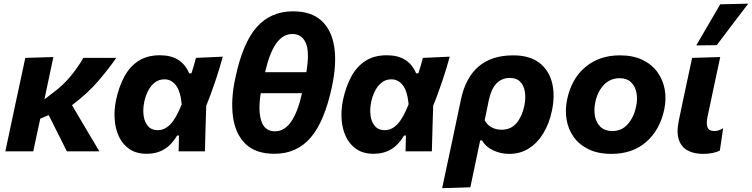

<svg xmlns="http://www.w3.org/2000/svg" viewBox="-20 -808 4014 1025"><path d="M8.5 0Q19.5 -53 30.5 -103.5Q41.5 -154 54.5 -216.5L65 -266Q80.5 -338 92 -390.8Q103.5 -443.5 115 -499L265 -503.5Q251.5 -438.5 239 -381Q226.5 -323.5 217 -277.5L259.5 -310Q316 -351 357.8 -402.2Q399.5 -453.5 425 -499H600.5Q565 -447 507.8 -379.2Q450.5 -311.5 364.5 -246.5L411 -167.5Q433.5 -129.5 459.5 -85.8Q485.5 -42 510.5 0H337Q322 -30 307.5 -59Q293 -88 277.5 -118.5L240 -193.5L195 -174.5Q185 -129.5 176.2 -87.5Q167.5 -45.5 157.5 0Z M763 13Q708.5 13 672 -11.5Q635.5 -36 615.8 -77.2Q596 -118.5 592.2 -169.5Q588.5 -220.5 599.5 -274Q614.5 -344.5 643.5 -398.5Q672.5 -452.5 719.2 -482.8Q766 -513 834 -513Q949.5 -513 990 -416.5H1002Q1009.5 -439 1015.2 -459.2Q1021 -479.5 1026 -499L1169.5 -505.5Q1151.5 -439.5 1128 -370.2Q1104.5 -301 1081 -243Q1079 -182 1077.2 -121.2Q1075.5 -60.5 1074 0H933.5Q934 -21.5 934.5 -42.8Q935 -64 935.5 -84.5H926Q895.5 -34 855.8 -10.5Q816 13 763 13ZM822.5 -113Q859.5 -113 890.2 -145.2Q921 -177.5 950 -251.5Q943 -323 918.2 -353.8Q893.5 -384.5 858.5 -384.5Q827.5 -384.5 805.8 -367Q784 -349.5 770.2 -322Q756.5 -294.5 750 -263.5Q742 -224.5 746.8 -190.2Q751.5 -156 770.2 -134.5Q789 -113 822.5 -113Z M1445 13Q1345.5 13 1291.2 -39.2Q1237 -91.5 1224 -183.2Q1211 -275 1236.5 -392.5Q1276 -579.5 1350.8 -663.5Q1425.5 -747.5 1545 -747.5Q1642 -747.5 1696.5 -697.2Q1751 -647 1764.5 -556.5Q1778 -466 1752 -345Q1712.5 -159 1638.2 -73Q1564 13 1445 13ZM1541 -626.5Q1491 -626.5 1455.2 -577Q1419.5 -527.5 1395 -422.5H1615.5Q1633.5 -530.5 1612.5 -578.5Q1591.5 -626.5 1541 -626.5ZM1448 -107Q1498.5 -107 1534 -158Q1569.5 -209 1592.5 -310.5H1372Q1357 -217 1375 -162Q1393 -107 1448 -107Z M1974.5 13Q1920 13 1883.5 -11.5Q1847 -36 1827.2 -77.2Q1807.5 -118.5 1803.8 -169.5Q1800 -220.5 1811 -274Q1826 -344.5 1855 -398.5Q1884 -452.5 1930.8 -482.8Q1977.5 -513 2045.5 -513Q2161 -513 2201.5 -416.5H2213.5Q2221 -439 2226.8 -459.2Q2232.5 -479.5 2237.5 -499L2381 -505.5Q2363 -439.5 2339.5 -370.2Q2316 -301 2292.5 -243Q2290.5 -182 2288.8 -121.2Q2287 -60.5 2285.5 0H2145Q2145.5 -21.5 2146 -42.8Q2146.5 -64 2147 -84.5H2137.5Q2107 -34 2067.2 -10.5Q2027.5 13 1974.5 13ZM2034 -113Q2071 -113 2101.8 -145.2Q2132.5 -177.5 2161.5 -251.5Q2154.5 -323 2129.8 -353.8Q2105 -384.5 2070 -384.5Q2039 -384.5 2017.2 -367Q1995.5 -349.5 1981.8 -322Q1968 -294.5 1961.5 -263.5Q1953.5 -224.5 1958.2 -190.2Q1963 -156 1981.8 -134.5Q2000.5 -113 2034 -113Z M2340.5 196.5Q2352 143 2363 90.5Q2374 38 2387.5 -24L2441 -278Q2465.5 -393.5 2535 -453Q2604.5 -512.5 2720 -512.5Q2807 -512.5 2858.8 -473Q2910.5 -433.5 2927.2 -366.2Q2944 -299 2926.5 -217Q2912.5 -149.5 2881.2 -97.5Q2850 -45.5 2803.8 -16Q2757.5 13.5 2698.5 13.5Q2653.5 13.5 2613.5 -5Q2573.5 -23.5 2553 -58.5H2543.5L2534.5 -16Q2523 40 2512.5 89.2Q2502 138.5 2491 192ZM2657.5 -115.5Q2708 -115.5 2737.8 -151.2Q2767.5 -187 2779 -242.5Q2787.5 -283 2782.2 -317Q2777 -351 2757.2 -371.5Q2737.5 -392 2702.5 -392Q2614.5 -392 2589.5 -273L2567.5 -166Q2581 -140.5 2604.8 -128Q2628.5 -115.5 2657.5 -115.5Z M3244.5 13.5Q3173 13.5 3122.8 -10.8Q3072.5 -35 3043 -76.2Q3013.5 -117.5 3004.8 -169.2Q2996 -221 3007.5 -276.5Q3031 -388.5 3105.5 -450.5Q3180 -512.5 3289.5 -512.5Q3359 -512.5 3409 -488.8Q3459 -465 3489 -424Q3519 -383 3528.5 -331.2Q3538 -279.5 3526 -223Q3503 -114.5 3430 -50.5Q3357 13.5 3244.5 13.5ZM3249 -108.5Q3300 -108.5 3332.2 -146.2Q3364.5 -184 3375.5 -237.5Q3384.5 -278 3377.8 -313Q3371 -348 3348.5 -369.2Q3326 -390.5 3288 -390.5Q3237 -390.5 3203.2 -354.2Q3169.5 -318 3158 -262Q3149.5 -221.5 3156.5 -186.5Q3163.5 -151.5 3186.5 -130Q3209.5 -108.5 3249 -108.5Z M3732 13.5Q3685.5 13.5 3651.5 -4.5Q3617.5 -22.5 3604 -62.2Q3590.5 -102 3604.5 -167.5Q3611.5 -201.5 3616.5 -224.8Q3621.5 -248 3627 -274.5Q3641.5 -343.5 3652.5 -394.8Q3663.5 -446 3675 -499L3825 -503.5Q3806.5 -417.5 3791 -344.5Q3775.5 -271.5 3765 -221.5L3757 -184.5Q3749.5 -149 3757 -128.8Q3764.5 -108.5 3794 -108.5Q3805 -108.5 3815.5 -111.8Q3826 -115 3840.5 -123.5L3823 -4Q3806.5 4 3784 8.8Q3761.5 13.5 3732 13.5ZM3697 -565.5Q3729.5 -621 3761.2 -675.8Q3793 -730.5 3825 -785L3974.5 -788.5Q3931 -731.5 3889 -676.2Q3847 -621 3806.5 -567Z"/></svg>

Font: Commissioner
Style: Bold Italic
Weight: 700
Italic angle: -12°
Designer: Kostas Bartsokas
Foundry: Kostas Bartsokas
Version: Version 1.000; ttfautohint (v1.8.3)